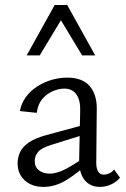

<svg xmlns="http://www.w3.org/2000/svg" viewBox="-20 -726 494 752"><path d="M371 6Q333 6 311 -21.5Q289 -49 290 -101L294 -290Q295 -321 287.5 -340.5Q280 -360 266 -369.5Q252 -379 232 -379Q211 -379 187 -369Q163 -359 145.5 -338Q128 -317 124 -284L58 -291Q63 -320 80 -344Q97 -368 123 -385.5Q149 -403 180 -412.5Q211 -422 243 -422Q303 -422 331.5 -388.5Q360 -355 359 -298L357 -88Q357 -66 364.5 -54Q372 -42 386 -42Q397 -42 408 -47Q419 -52 427 -62L450 -30Q437 -14 416 -4Q395 6 371 6ZM150 6Q105 6 77 -19.5Q49 -45 49 -86Q49 -110 59 -131Q69 -152 93.5 -168.5Q118 -185 162 -197L328 -242L333 -206L179 -158Q141 -146 128.5 -130Q116 -114 116 -96Q116 -71 133 -58.5Q150 -46 174 -46Q204 -46 240 -65.5Q276 -85 320 -116L331 -92Q288 -51 243 -22.5Q198 6 150 6ZM301.6 -509.1 207 -666 194.2 -706.5H243.2L352.9 -509.1ZM84.5 -509.1 194.2 -706.5H243.2L230.9 -667.1L135.7 -509.1Z"/></svg>

Font: Ysabeau
Style: Bold
Weight: 700
Designer: Christian Thalmann (Catharsis Fonts)
Version: Version 2.000;gftools[0.9.27.dev2+g8671c4b]